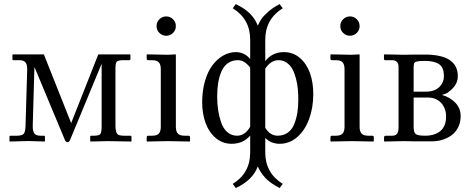

<svg xmlns="http://www.w3.org/2000/svg" viewBox="-20 -700 2346 951"><path d="M43 -430.7H197.3L332.5 -90.3L466.8 -430.7H623.5L626 -428.7V-407.2Q626 -401.9 620.1 -401.9H592.3Q564.5 -401.9 558.1 -394.5Q551.8 -387.2 551.8 -358.9V-74.2Q553.2 -46.4 560.3 -37.1Q567.4 -27.8 594.7 -27.8H625Q631.3 -27.8 631.3 -22V-1L629.9 1L513.2 -1L428.2 1L426.8 -1V-22.5Q426.8 -27.8 432.1 -27.8H445.3Q470.7 -27.8 477.1 -36.4Q483.4 -44.9 483.4 -74.2V-381.8H482.4L326.7 -5.9Q322.3 3.9 313.5 3.9Q306.2 3.9 301.8 -5.9L151.9 -365.2H150.4L142.1 -74.7Q142.1 -49.8 150.4 -38.8Q158.7 -27.8 180.2 -27.8H197.3Q202.6 -27.8 202.6 -22.5V-1L200.7 1L121.6 -1.5L28.3 1L26.9 -1V-22.9Q26.9 -27.8 32.7 -27.8H63.5Q89.8 -27.8 97.7 -37.6Q105.5 -47.4 106.4 -74.7L114.7 -357.4Q114.7 -382.3 105.2 -392.1Q95.7 -401.9 75.7 -401.9H46.9Q41.5 -401.9 41.5 -407.2V-428.7Z M851.1 -428.7V-71.8Q851.1 -49.3 860.8 -38.6Q870.6 -27.8 894 -27.8H913.1Q921.4 -27.8 921.4 -19.5V-1L919.4 1Q851.1 -1 812 -1L708.5 1L706.5 -1V-19.5Q706.5 -27.8 714.4 -27.8H733.4Q757.3 -27.8 766.8 -38.6Q776.4 -49.3 776.4 -71.8V-357.9Q776.4 -380.4 766.8 -391.1Q757.3 -401.9 733.4 -401.9H714.4Q706.5 -401.9 706.5 -410.2V-428.7L708.5 -430.7Q776.4 -428.7 812 -428.7L849.1 -430.7ZM769.5 -536.9Q755.4 -550.8 755.4 -570.8Q755.4 -590.8 769.5 -604.7Q783.7 -618.7 803.2 -618.7Q822.8 -618.7 836.9 -604.7Q851.1 -590.8 851.1 -570.8Q851.1 -550.8 836.9 -536.9Q822.8 -522.9 803.2 -522.9Q783.7 -522.9 769.5 -536.9Z M1153.8 -27.8Q1193.8 -27.8 1219.2 -72.3V-365.2Q1190.9 -401.9 1158.7 -401.9Q1128.9 -401.9 1107.9 -386.5Q1086.9 -371.1 1075.9 -344Q1064.9 -316.9 1060.3 -287.1Q1055.7 -257.3 1055.7 -221.7Q1055.7 -187 1060.3 -155.5Q1064.9 -124 1075.2 -94Q1085.4 -64 1105.7 -45.9Q1126 -27.8 1153.8 -27.8ZM1359.9 -401.9Q1321.3 -401.9 1293.9 -359.9V-66.4Q1318.8 -27.8 1355 -27.8Q1384.8 -27.8 1405.8 -43.2Q1426.8 -58.6 1437.5 -85.7Q1448.2 -112.8 1452.9 -142.3Q1457.5 -171.9 1457.5 -207.5Q1457.5 -234.9 1455.1 -260.3Q1452.6 -285.6 1445.6 -312.3Q1438.5 -338.9 1428 -358.2Q1417.5 -377.4 1399.9 -389.6Q1382.3 -401.9 1359.9 -401.9ZM1293.9 55.7Q1293.9 156.7 1380.4 210.9L1365.2 231.4Q1316.4 206.1 1292.7 179.4Q1269 152.8 1256.8 124.5Q1231.4 192.9 1147.9 231.4L1132.8 210.9Q1219.2 157.2 1219.2 55.7V-28.3Q1184.1 12.2 1127.4 12.2Q1082 12.2 1048.1 -16.8Q1014.2 -45.9 997.8 -92Q981.4 -138.2 981.4 -193.4Q981.4 -251 995.4 -298.8Q1009.3 -346.7 1032.7 -377.4Q1056.2 -408.2 1085.9 -425Q1115.7 -441.9 1148.4 -441.9Q1190.4 -441.9 1219.2 -407.7V-503.9Q1219.2 -605.5 1132.8 -659.2L1147.9 -679.7Q1231.4 -641.1 1256.8 -572.8Q1264.6 -590.3 1274.2 -605Q1283.7 -619.6 1307.4 -640.9Q1331.1 -662.1 1365.2 -679.7L1380.4 -659.2Q1293.9 -605 1293.9 -503.9V-397.5Q1328.6 -441.9 1386.2 -441.9Q1432.1 -441.9 1465.8 -412.6Q1499.5 -383.3 1515.6 -337.2Q1531.7 -291 1531.7 -234.4Q1531.7 -166.5 1511.2 -110.6Q1490.7 -54.7 1452.4 -21.2Q1414.1 12.2 1365.2 12.2Q1322.3 12.2 1293.9 -16.6Z M1761.2 -428.7V-71.8Q1761.2 -49.3 1771 -38.6Q1780.8 -27.8 1804.2 -27.8H1823.2Q1831.5 -27.8 1831.5 -19.5V-1L1829.6 1Q1761.2 -1 1722.2 -1L1618.7 1L1616.7 -1V-19.5Q1616.7 -27.8 1624.5 -27.8H1643.6Q1667.5 -27.8 1677 -38.6Q1686.5 -49.3 1686.5 -71.8V-357.9Q1686.5 -380.4 1677 -391.1Q1667.5 -401.9 1643.6 -401.9H1624.5Q1616.7 -401.9 1616.7 -410.2V-428.7L1618.7 -430.7Q1686.5 -428.7 1722.2 -428.7L1759.3 -430.7ZM1679.7 -536.9Q1665.5 -550.8 1665.5 -570.8Q1665.5 -590.8 1679.7 -604.7Q1693.8 -618.7 1713.4 -618.7Q1732.9 -618.7 1747.1 -604.7Q1761.2 -590.8 1761.2 -570.8Q1761.2 -550.8 1747.1 -536.9Q1732.9 -522.9 1713.4 -522.9Q1693.8 -522.9 1679.7 -536.9Z M2028.8 -246.1H2090.3Q2132.3 -246.1 2155.5 -268.6Q2178.7 -291 2178.7 -323.2Q2178.7 -366.2 2154.5 -382.3Q2130.4 -398.4 2085.4 -398.4Q2056.6 -398.4 2045.4 -395.5Q2034.2 -392.6 2031.5 -386.7Q2028.8 -380.9 2028.8 -364.3ZM2028.8 -216.8V-71.8Q2028.8 -44.4 2039.1 -36.1Q2049.3 -27.8 2085.4 -27.8Q2133.3 -27.8 2161.4 -51.3Q2189.5 -74.7 2189.5 -123Q2189.5 -163.1 2165.3 -189.9Q2141.1 -216.8 2099.6 -216.8ZM1884.8 1 1882.3 -1V-19Q1882.3 -27.8 1891.1 -27.8H1923.3Q1938.5 -27.8 1946.3 -37.1Q1954.1 -46.4 1954.1 -71.3V-367.7Q1954.1 -401.9 1921.4 -401.9H1887.2Q1885.3 -401.9 1883.5 -403.6Q1881.8 -405.3 1881.8 -406.7V-428.7L1883.8 -430.7L1981.4 -428.7L2027.3 -429.7H2084.5Q2247.6 -429.7 2247.6 -322.8Q2247.6 -288.6 2221.4 -261.5Q2195.3 -234.4 2171.4 -231V-229Q2209 -218.3 2235.4 -191.2Q2261.7 -164.1 2261.7 -125Q2261.7 -98.6 2252.7 -76.9Q2243.7 -55.2 2229.2 -41Q2214.8 -26.9 2195.8 -17.3Q2176.8 -7.8 2158 -3.9Q2139.2 0 2120.6 0H2028.8L1981.4 -1Z"/></svg>

Font: Libertinage
Style: b
Weight: 400
Designer: OSP
Foundry: OSP
Version: Version 1.0; 2008; OFL relea